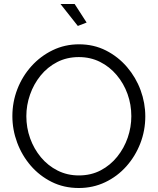

<svg xmlns="http://www.w3.org/2000/svg" viewBox="-20 -937 791 962"><path d="M375 5Q300 5 239 -25.5Q178 -56 134 -107Q90 -158 66 -222.5Q42 -287 42 -355Q42 -426 67 -490.5Q92 -555 137.5 -605.5Q183 -656 244 -685.5Q305 -715 376 -715Q450 -715 511 -684Q572 -653 616.5 -601Q661 -549 684.5 -485Q708 -421 708 -354Q708 -283 683 -218.5Q658 -154 613 -103.5Q568 -53 507 -24Q446 5 375 5ZM112 -355Q112 -297 131 -244Q150 -191 185 -149Q220 -107 268.5 -82.5Q317 -58 375 -58Q436 -58 484.5 -83.5Q533 -109 567.5 -152Q602 -195 620 -247.5Q638 -300 638 -355Q638 -413 619 -466Q600 -519 564.5 -561Q529 -603 481 -627Q433 -651 375 -651Q315 -651 266.5 -626Q218 -601 183.5 -558.5Q149 -516 130.5 -463Q112 -410 112 -355ZM283 -917H354L414 -824L370 -807Z"/></svg>

Font: Raleway
Style: Regular
Weight: 400
Designer: Matt McInerney, Pablo Impallari, Rodrigo Fuenzalida
Foundry: Matt McInerney, Pablo Impallari, Rodrigo Fuenzalida
Version: Version 4.101;RELEASE